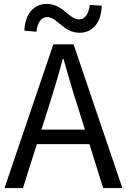

<svg xmlns="http://www.w3.org/2000/svg" viewBox="-20 -959 647 979"><path d="M438 -934C432 -886 412 -860 384 -860C331 -860 302 -939 218 -939C151 -939 108 -887 104 -803L166 -797C170 -845 192 -872 220 -872C273 -872 302 -792 386 -792C453 -792 496 -844 499 -930ZM191 -298 227 -410C253 -493 277 -572 300 -658H304C328 -573 351 -493 378 -410L413 -298ZM506 0H604L355 -733H252L3 0H97L168 -224H436Z"/></svg>

Font: Kinto Sans
Style: Regular
Weight: 400
Designer: Authors: Ryoko NISHIZUKA  (kana & ideographs); Paul D. Hunt (Latin, Greek & Cyrillic); Wenlong ZHANG  (bopomofo); Sandol
Foundry: Adobe Systems Incorporated, ookami Inc.
Version: Version 0.001